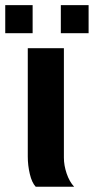

<svg xmlns="http://www.w3.org/2000/svg" viewBox="-39 -712 358 732"><path d="M97.2 0Q82.5 -15.6 74.7 -48.6Q66.9 -81.5 66.9 -115.2V-528.3H204.6V-110.8Q204.6 -81.5 215.1 -50.5Q225.6 -19.5 243.7 0ZM192.9 -585.4V-692.4H298.8V-585.4ZM-19 -585.4V-692.4H85.4V-585.4Z"/></svg>

Font: Liberation Sans
Style: Bold
Weight: 700
Designer: Steve Matteson
Foundry: Ascender Corporation
Version: Version 2.1.5